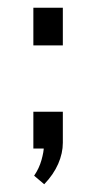

<svg xmlns="http://www.w3.org/2000/svg" viewBox="-20 -385 253 495"><path d="M66 -2H98L93 -7Q93 6 87 27.5Q81 49 68 68L94 90Q118 65 130 37.5Q142 10 142 -17V-97H66ZM142 -268H66V-365H142Z"/></svg>

Font: Gemunu Libre ExtraLight Light
Style: Regular
Weight: 300
Version: Version 1.100